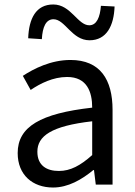

<svg xmlns="http://www.w3.org/2000/svg" viewBox="-20 -825 603 858"><path d="M217 13C284 13 345 -22 397 -65H400L408 0H483V-334C483 -469 428 -557 295 -557C207 -557 131 -518 82 -486L117 -423C160 -452 217 -481 280 -481C369 -481 392 -414 392 -344C161 -318 59 -259 59 -141C59 -43 126 13 217 13ZM243 -61C189 -61 147 -85 147 -147C147 -217 209 -262 392 -283V-132C339 -85 295 -61 243 -61ZM380 -645C457 -645 489 -711 492 -796L431 -799C427 -748 412 -712 379 -712C327 -712 297 -805 218 -805C140 -805 109 -741 106 -654L167 -650C170 -704 185 -739 219 -739C271 -739 301 -645 380 -645Z"/></svg>

Font: Noto Sans KR
Style: Regular
Weight: 400
Designer: Ryoko NISHIZUKA 西塚涼子 (kana, bopomofo & ideographs); Paul D. Hunt (Latin, Greek & Cyrillic); Sandoll Communications 산돌커뮤니
Foundry: Adobe
Version: Version 2.004;hotconv 1.0.118;makeotfexe 2.5.65603